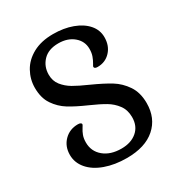

<svg xmlns="http://www.w3.org/2000/svg" viewBox="-162 -775 841 899"><g transform="rotate(-30 259.0 -325.0)"><path d="M40 -133Q40 -179 69.5 -209Q99 -239 144 -239Q153 -239 158 -236Q163 -233 163 -229Q163 -226 154.5 -213Q146 -200 140 -184Q134 -168 134 -146Q134 -98 170 -68Q206 -38 265 -38Q317 -38 349 -65.5Q381 -93 381 -141Q381 -180 361 -207Q341 -234 311.5 -251.5Q282 -269 232 -291Q175 -316 139.5 -338Q104 -360 79.5 -396Q55 -432 55 -487Q55 -533 77.5 -573.5Q100 -614 145 -638.5Q190 -663 254 -663Q312 -663 358 -646Q404 -629 430 -599Q456 -569 456 -530Q456 -484 428.5 -454.5Q401 -425 359 -425Q341 -425 341 -436Q341 -438 348.5 -450.5Q356 -463 362 -479.5Q368 -496 368 -518Q368 -559 336 -586Q304 -613 254 -613Q200 -613 171 -582.5Q142 -552 142 -508Q142 -474 161 -450Q180 -426 208 -409.5Q236 -393 286 -371Q346 -344 383.5 -321Q421 -298 447 -259.5Q473 -221 473 -164Q473 -83 418.5 -35Q364 13 265 13Q200 13 148.5 -5.5Q97 -24 68.5 -57.5Q40 -91 40 -133Z"/></g></svg>

Font: Kurale
Style: Regular
Weight: 400
Designer: Eduardo Rodriguez Tunni
Foundry: Eduardo Rodriguez Tunni
Version: Version 2.000